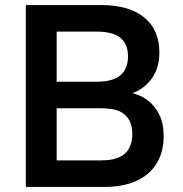

<svg xmlns="http://www.w3.org/2000/svg" viewBox="-20 -739 723 759"><path d="M82 0V-719H381Q490 -719 550 -670Q610 -621 610 -532Q610 -467 576.5 -424Q543 -381 489 -366V-374Q530 -367 561 -344.5Q592 -322 609.5 -286.5Q627 -251 627 -201Q627 -138 599 -92.5Q571 -47 518.5 -23.5Q466 0 392 0ZM204 -105H380Q405 -105 424.5 -109Q444 -113 459 -121.5Q474 -130 483.5 -142.5Q493 -155 498 -172Q503 -189 503 -208Q503 -231 498 -247Q493 -263 483 -275.5Q473 -288 458.5 -296Q444 -304 424 -307.5Q404 -311 380 -311H204ZM204 -416H364Q425 -416 455.5 -441Q486 -466 486 -516Q486 -565 456 -589.5Q426 -614 364 -614H204Z"/></svg>

Font: Nunitoga
Style: Bold
Weight: 700
Designer: Vernon Adams
Foundry: Vernon Adams
Version: Version 1.0